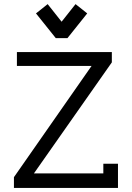

<svg xmlns="http://www.w3.org/2000/svg" viewBox="-20 -928 651 948"><path d="M215.3 -907.7 157.7 -861.8 255.4 -739.7H313L410.6 -861.8L353 -907.7L284.2 -820.8ZM432.1 -602.5H63.5V-670.9H532.2V-620.1L147.5 -71.8H490.2V-119.6H562.5V0H48.8V-53.2Z"/></svg>

Font: Eligible
Style: Regular
Weight: 500
Version: Version 1.1